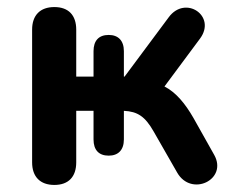

<svg xmlns="http://www.w3.org/2000/svg" viewBox="-20 -516 664 544"><path d="M134 8C174 8 196 -15 196 -56V-202H245V-121C245 -91 260 -75 288 -75C315 -75 331 -91 331 -121V-202C370 -200 391 -186 415 -144L482 -27C522 43 626 -7 587 -77L528 -182C505 -222 479 -254 446 -271L547 -407C594 -471 505 -531 458 -467L333 -299H331V-371C331 -401 315 -417 288 -417C260 -417 245 -401 245 -371V-299H196V-432C196 -473 174 -496 134 -496C94 -496 71 -473 71 -432V-56C71 -15 94 8 134 8Z"/></svg>

Font: Nunito
Style: Bold
Weight: 700
Designer: Vernon Adams
Foundry: Vernon Adams
Version: Version 3.602